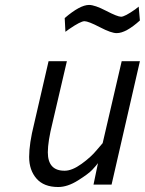

<svg xmlns="http://www.w3.org/2000/svg" viewBox="-20 -748 587 778"><path d="M215.8 9.8Q157.7 9.8 127.9 -24.4Q98.1 -58.6 98.1 -112.3Q98.1 -166 118.2 -246.1L176.8 -500H251L192.9 -251Q173.8 -174.8 173.8 -130.9Q173.8 -55.7 242.2 -56.2Q272 -56.2 310.5 -84Q349.1 -111.8 372.1 -140.1L396 -168L473.1 -500H546.9L432.1 0H358.9L377 -86.9Q368.2 -75.2 353.5 -59.6Q338.9 -43.9 296.4 -17.1Q253.9 9.8 215.8 9.8ZM453.1 -613.8Q431.6 -613.3 384.8 -637.7Q337.9 -662.1 322.3 -662.1Q306.6 -662.1 259.8 -629.9L245.1 -619.1L242.2 -674.8Q304.2 -728 340.8 -728Q364.3 -728 410.2 -704.1Q456.1 -680.2 470.7 -680.2Q485.4 -680.2 527.8 -710L542 -721.2L546.9 -665Q490.2 -613.8 453.1 -613.8Z"/></svg>

Font: TitilliumWeb-Italic
Style: Italic
Weight: 400
Italic angle: -13°
Version: Version 1.001;PS 57.000;hotconv 1.0.70;makeotf.lib2.5.55311